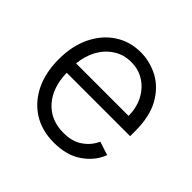

<svg xmlns="http://www.w3.org/2000/svg" viewBox="-144 -706 869 869"><g transform="rotate(45 290.5 -271.0)"><path d="M170 -23Q114 -59 83 -123Q53 -186 53 -270Q53 -353 83 -417Q115 -483 168 -518Q223 -555 294 -555Q353 -555 408 -526Q462 -496 495 -437Q528 -377 528 -285V-252H122Q124 -159 173 -104Q222 -49 304 -49Q362 -49 397 -75Q433 -100 450 -139L515 -118Q495 -63 441 -25Q388 13 304 13Q227 13 170 -23ZM437 -404Q415 -446 379 -469Q343 -493 294 -493Q245 -493 208 -468Q171 -444 148 -402Q127 -362 122 -312H458Q458 -362 437 -404Z"/></g></svg>

Font: Sinter Normal
Style: Regular
Weight: 350
Foundry: Adobe & rsms
Version: Version 1.000